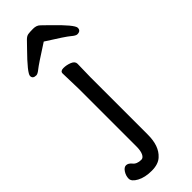

<svg xmlns="http://www.w3.org/2000/svg" viewBox="-301 -750 936 936"><g transform="rotate(-45 167.5 -281.5)"><path d="M175 -650Q78 -588 60.5 -573.5Q43 -559 33 -559Q9 -559 9 -578.5Q9 -598 92 -682Q112 -703 124 -715Q136 -727 147.5 -729Q159 -731 182.5 -731Q206 -731 219 -718Q232 -705 252 -686Q340 -601 340 -580Q340 -559 316 -559Q306 -559 287.5 -575Q269 -591 175 -650ZM215 -457 213 -364V30Q213 108 172 145Q148 168 102 168Q56 168 25.5 151.5Q-5 135 -5 115.5Q-5 96 6.5 78Q18 60 32 60Q46 60 59 75Q73 94 104 94Q117 94 125 77.5Q133 61 133 31V-364L130 -475Q130 -491 151.5 -491Q173 -491 194 -482.5Q215 -474 215 -457Z"/></g></svg>

Font: LXGW WenKai Medium
Style: Regular
Weight: 500
Designer: LXGW / Fontworks Inc.
Foundry: LXGW / Fontworks Inc.
Version: Version 1.501; October 10, 2024